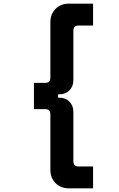

<svg xmlns="http://www.w3.org/2000/svg" viewBox="-20 -876 652 1052"><path d="M358 156Q313 156 284.5 127.5Q256 99 256 54V-249Q256 -278 229 -278H166V-422H229Q256 -422 256 -451V-754Q256 -799 284.5 -827.5Q313 -856 358 -856H490V-736H409Q382 -736 382 -706V-437Q382 -403 360.5 -381Q339 -359 304 -359H298V-341H304Q339 -341 360.5 -319Q382 -297 382 -263V6Q382 36 409 36H490V156Z"/></svg>

Font: Space Mono
Style: Bold
Weight: 700
Monospace: yes
Designer: Colophon Foundry + Benjamin Critton
Foundry: Colophon Foundry & Benjamin Critton
Version: Version 1.003; ttfautohint (v1.8.4.7-5d5b)